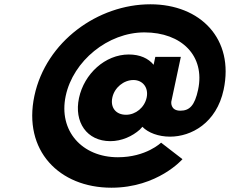

<svg xmlns="http://www.w3.org/2000/svg" viewBox="-20 -860 1072 895"><path d="M820.6 -344C772.6 -344 778.5 -386 778.5 -386L823 -595H704L696.1 -558C671.5 -588 632.3 -606 580.3 -606C470.3 -606 372.2 -516 348.2 -403C324.4 -291 384.4 -202 494.4 -202C547.4 -202 597.3 -225 631.9 -256L643.7 -269C670.7 -241 718.9 -223 772.9 -223C870.9 -223 989.3 -286 1022.5 -442C1072.6 -678 915 -840 681 -840C437 -840 194.3 -667 140.3 -413C86.3 -159 255.3 15 499.3 15C715.3 15 830.6 -118 830.6 -118L730.9 -195C730.9 -195 661.5 -127 529.5 -127C362.5 -127 251.6 -250 286.3 -413C320.9 -576 483.2 -709 653.2 -709C827.2 -709 936.8 -599 903.5 -442C887.7 -368 863.6 -344 820.6 -344ZM503.6 -405C513.6 -452 557 -487 602 -487C645 -487 673.6 -452 663.6 -405C653.8 -359 612.6 -325 567.6 -325C519.6 -325 493.8 -359 503.6 -405Z"/></svg>

Font: Hussar Nova
Style: 76
Weight: 700
Foundry: Cannot Into Space Fonts
Version: Version 0.99